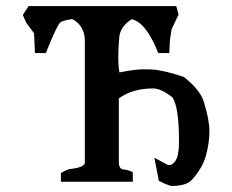

<svg xmlns="http://www.w3.org/2000/svg" viewBox="-20 -532 776 642"><path d="M379.4 -290Q434.6 -300.3 457.3 -300.3Q480 -300.3 486.8 -299.8Q528.3 -297.4 595.2 -274.4Q648.4 -232.4 661.1 -192.9Q680.2 -132.3 680.2 -93.5Q680.2 -54.7 668.9 -12.7Q657.7 29.3 621.1 69.8Q603 89.8 552.2 89.8L532.7 83L511.2 72.8L496.1 -4.4L541 19.5Q555.2 22.5 566.4 6.3Q578.6 -11.7 578.6 -58.1Q578.6 -173.8 556.6 -206.5Q518.6 -236.3 491.7 -236.3Q423.8 -236.3 377.4 -203.1V10.7Q377.4 33.2 393.3 34.7Q409.2 36.1 423.8 43.5L424.3 75.7H183.6V46.4Q204.6 34.7 213.4 33.2Q263.7 27.8 263.7 11.7V-394.5Q263.7 -445.8 221.7 -468.3Q196.3 -464.4 184.3 -459Q172.4 -453.6 133.3 -354.5H96.7L94.7 -402.3L93.8 -420.9L67.9 -455.6L56.2 -481.9L75.7 -511.7H569.3L577.1 -483.4L553.7 -434.1L548.3 -398.9L545.9 -354.5H509.3Q468.3 -457.5 420.4 -467.8Q381.8 -443.4 378.7 -406.5Q375.5 -369.6 375.5 -340.8Q375.5 -312 379.4 -290Z"/></svg>

Font: Panteley
Style: Regular
Weight: 500
Designer: Kalashnikov Yuriy
Foundry: Øêîëà ïàâà èìåíè ñâÿòîãî àâíîàïîñòîëüíîãî Âëàäèìèà
Version: Version 1.80 April 12, 2018